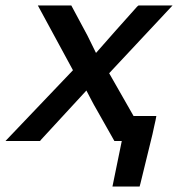

<svg xmlns="http://www.w3.org/2000/svg" viewBox="-20 -514 649 700"><path d="M295 -184Q253 -139 212.5 -94.5Q172 -50 130 -5L126 0H0L246 -258L118 -494H240L299 -384Q307 -368 314.5 -352.5Q322 -337 330 -321Q368 -364 405 -406Q442 -448 480 -490L485 -494H609L378 -247L467 -91H550L547 -75Q544 -63 541.5 -50.5Q539 -38 536 -25Q525 20 514 65Q503 110 492 155L489 166H390L424 0H397L332 -115Q322 -132 313 -149.5Q304 -167 295 -184Z"/></svg>

Font: Codetta
Style: Bold Italic
Weight: 700
Italic angle: -11°
Designer: Ulrich Proeller
Foundry: PROSA GmbH
Version: Version 2.00;September 29, 2018;FontCreator 11.5.0.2427 64-b